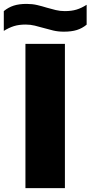

<svg xmlns="http://www.w3.org/2000/svg" viewBox="-58 -965 465 985"><path d="M72.5 0V-740H275V0ZM269.5 -802.5Q240 -802.5 214.8 -808.5Q189.5 -814.5 165.5 -821.5Q143 -828 120.5 -833.5Q98 -839 73.5 -839Q39 -839 13.5 -831Q-12 -823 -38.5 -806.5V-908Q-15.5 -927 12 -936Q39.5 -945 78.5 -945Q108 -945 133.2 -939Q158.5 -933 182.5 -925.5Q205 -919 227.5 -913.5Q250 -908 274.5 -908Q309 -908 334.5 -915.8Q360 -923.5 386.5 -940.5V-838.5Q363.5 -819.5 336 -811Q308.5 -802.5 269.5 -802.5Z"/></svg>

Font: Encode Sans Expanded ExtraBold
Style: Regular
Weight: 800
Width: 7
Designer: Multiple Designers
Foundry: Impallari Type
Version: Version 3.000; ttfautohint (v1.8.3) -l 8 -r 50 -G 200 -x 14 